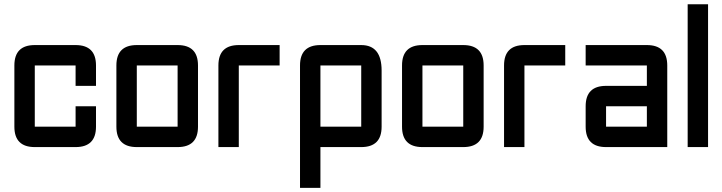

<svg xmlns="http://www.w3.org/2000/svg" viewBox="-20 -704 3458 919"><path d="M341.8 0H146.5Q48.8 0 48.8 -97.7V-390.6Q48.8 -488.3 146.5 -488.3H341.8Q439.5 -488.3 439.5 -390.6V-293H341.8V-390.6H146.5V-97.7H341.8V-195.3H439.5V-97.7Q439.5 0 341.8 0Z M830.1 0H634.8Q537.1 0 537.1 -97.7V-390.6Q537.1 -488.3 634.8 -488.3H830.1Q927.7 -488.3 927.7 -390.6V-97.7Q927.7 0 830.1 0ZM830.1 -97.7V-390.6H634.8V-97.7Z M1123 -488.3H1318.4V-390.6H1123V0H1025.4V-390.6Q1025.4 -488.3 1123 -488.3Z M1416 -390.6Q1416 -488.3 1513.7 -488.3H1709Q1806.6 -488.3 1806.6 -366.2V-97.7Q1806.6 0 1709 0H1513.7V195.3H1416ZM1709 -390.6H1513.7V-97.7H1709Z M2197.3 0H2002Q1904.3 0 1904.3 -97.7V-390.6Q1904.3 -488.3 2002 -488.3H2197.3Q2294.9 -488.3 2294.9 -390.6V-97.7Q2294.9 0 2197.3 0ZM2197.3 -97.7V-390.6H2002V-97.7Z M2490.2 -488.3H2685.5V-390.6H2490.2V0H2392.6V-390.6Q2392.6 -488.3 2490.2 -488.3Z M3173.8 0H2880.9Q2783.2 0 2783.2 -97.7V-195.3Q2783.2 -293 2880.9 -293H3076.2V-390.6H2783.2V-488.3H3076.2Q3173.8 -488.3 3173.8 -390.6ZM2880.9 -97.7H3076.2V-195.3H2880.9Z M3271.5 -683.6H3369.1V0H3271.5Z"/></svg>

Font: BabelStone Runic Beagnoth
Style: Regular
Weight: 400
Designer: Andrew West
Foundry: BabelStone
Version: Version 7.004;November 9, 2023